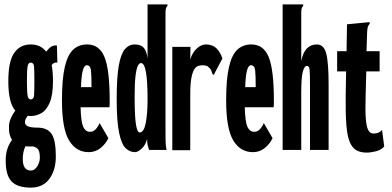

<svg xmlns="http://www.w3.org/2000/svg" viewBox="-20 -685 1790 877"><path d="M120 -155Q113 -155 106 -156Q101 -148 97.5 -141.5Q94 -135 94 -127Q94 -114 107.5 -108Q121 -102 152 -102Q196 -102 215.5 -73.5Q235 -45 235 29Q235 92 205.5 132Q176 172 121 172Q60 172 33 144Q6 116 6 49Q6 17 14 -6Q22 -29 35 -46Q28 -56 24 -71.5Q20 -87 21 -110Q22 -128 30 -146Q38 -164 50 -180Q18 -214 18 -315Q18 -405 45 -443.5Q72 -482 120 -482Q166 -482 191 -449Q202 -464 213.5 -471.5Q225 -479 240 -477L242 -399Q227 -402 216 -388Q222 -357 222 -315Q222 -251 207 -216Q192 -181 168.5 -168Q145 -155 120 -155ZM120 -231Q134 -231 135.5 -248.5Q137 -266 137 -315Q137 -364 135.5 -381.5Q134 -399 120 -399Q109 -399 106 -381.5Q103 -364 103 -315Q103 -266 106 -248.5Q109 -231 120 -231ZM84 41Q84 94 121 94Q138 94 150 75Q162 56 162 35Q162 2 150 -7Q138 -16 129 -16Q120 -16 112 -16Q104 -16 96 -17Q84 9 84 41Z M385 10Q328 10 295.5 -43.5Q263 -97 263 -227Q263 -324 276 -379.5Q289 -435 314.5 -458.5Q340 -482 378 -482Q434 -482 457.5 -424Q481 -366 481 -226Q481 -216 481 -209.5Q481 -203 480 -195H348Q350 -128 360 -106Q370 -84 389 -83Q405 -82 416.5 -94Q428 -106 435 -123L475 -54Q463 -28 439.5 -9Q416 10 385 10ZM350 -287H398Q398 -340 395.5 -363.5Q393 -387 376 -387Q353 -387 350 -287Z M597 10Q573 10 554 -8Q535 -26 524 -78.5Q513 -131 513 -233Q513 -331 522.5 -385Q532 -439 550.5 -460.5Q569 -482 596 -482Q623 -482 636.5 -467Q650 -452 654 -417V-665H745V-658Q739 -652 737.5 -645Q736 -638 736 -621V-71Q736 -53 736.5 -35.5Q737 -18 741 0H661Q657 -12 654.5 -22Q652 -32 652 -50Q644 -21 626.5 -5.5Q609 10 597 10ZM618 -80Q637 -80 645.5 -122Q654 -164 654 -231Q654 -316 646.5 -356.5Q639 -397 624 -397Q616 -397 609.5 -384Q603 -371 599 -338Q595 -305 595 -244Q595 -153 601 -116.5Q607 -80 618 -80Z M767 -471H850L849 -414Q860 -448 881 -465.5Q902 -483 923 -482Q953 -481 970 -463Q987 -445 996 -418L961 -352L957 -343L951 -346Q948 -354 945 -362.5Q942 -371 929 -382Q919 -387 908 -387Q898 -387 887.5 -384.5Q877 -382 868.5 -370Q860 -358 854.5 -330.5Q849 -303 849 -252V1H767Z M1135 10Q1078 10 1045.5 -43.5Q1013 -97 1013 -227Q1013 -324 1026 -379.5Q1039 -435 1064.5 -458.5Q1090 -482 1128 -482Q1184 -482 1207.5 -424Q1231 -366 1231 -226Q1231 -216 1231 -209.5Q1231 -203 1230 -195H1098Q1100 -128 1110 -106Q1120 -84 1139 -83Q1155 -82 1166.5 -94Q1178 -106 1185 -123L1225 -54Q1213 -28 1189.5 -9Q1166 10 1135 10ZM1100 -287H1148Q1148 -340 1145.5 -363.5Q1143 -387 1126 -387Q1103 -387 1100 -287Z M1271 -665H1365V-658Q1359 -652 1357.5 -645Q1356 -638 1356 -621V-406Q1364 -446 1382 -464Q1400 -482 1427 -482Q1459 -482 1470 -441Q1481 -400 1481 -297V0H1396V-295Q1396 -352 1394 -368Q1392 -384 1382 -384Q1370 -384 1363 -357Q1356 -330 1356 -263V0H1271Z M1654 12Q1627 12 1608 1.5Q1589 -9 1577.5 -36.5Q1566 -64 1562 -115.5Q1558 -167 1559 -248L1561 -359H1520V-451H1563L1565 -574L1658 -583L1668 -584L1669 -577Q1663 -570 1660.5 -563Q1658 -556 1657 -539L1654 -451H1714V-359H1653L1650 -243Q1648 -178 1651 -141.5Q1654 -105 1662.5 -90Q1671 -75 1685 -75Q1713 -75 1725 -92L1735 -16Q1721 0 1697.5 6Q1674 12 1654 12Z"/></svg>

Font: Inconsolata UltraCondensed Black
Style: Regular
Weight: 900
Width: 1
Monospace: yes
Designer: Raph Levien, Cyreal, Brenton Simpson
Foundry: Raph Levien, Cyreal, Google
Version: Version 3.001; ttfautohint (v1.8.2.53-6de2)